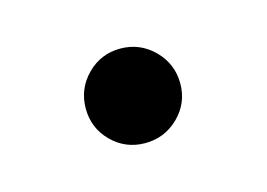

<svg xmlns="http://www.w3.org/2000/svg" viewBox="-34 -147 289 208"><g transform="rotate(-15 110.0 -43.0)"><path d="M72.5 -5.6Q57.1 -21 57.1 -43Q57.1 -64.9 72.5 -80.6Q87.9 -96.2 109.9 -96.2Q131.8 -96.2 147.5 -80.6Q163.1 -64.9 163.1 -43Q163.1 -21 147.5 -5.6Q131.8 9.8 109.9 9.8Q87.9 9.8 72.5 -5.6Z"/></g></svg>

Font: Linux Libertine Capitals
Style: Small Caps
Weight: 400
Designer: Philipp H. Poll
Foundry: Philipp H. Poll
Version: Version 5.1.3